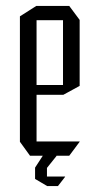

<svg xmlns="http://www.w3.org/2000/svg" viewBox="-20 -524 335 646"><path d="M81 0 47 -47V-48H248V-47L213 0ZM47 -48V-469L102 -504H103V-48ZM103 -205V-238H192V-205ZM103 -456V-504H213L248 -457V-456ZM192 -205V-456H248V-235L193 -205ZM98 41V40L124 0H170V1L138 41ZM137 101 98 78V41H138V101ZM138 102V70H199V71L175 102Z"/></svg>

Font: Foldit Light
Style: Regular
Weight: 300
Version: Version 1.003